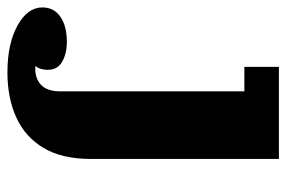

<svg xmlns="http://www.w3.org/2000/svg" viewBox="-270 -419 771 517"><g transform="rotate(90 115.5 -160.5)"><path d="M103 62V-433H37V-526H285V-20ZM-30 45Q1 45 23 57.5Q45 70 45 96Q45 127 23.5 138.5Q2 150 -30 150L-20 113Q-9 120 7 125Q23 130 42 130L52 205Q-25 205 -74 178Q-123 151 -123 111Q-123 80 -98 62.5Q-73 45 -30 45ZM42 130Q70 130 86.5 113.5Q103 97 103 62L285 -20Q285 58 255.5 107.5Q226 157 173.5 181Q121 205 52 205Z"/></g></svg>

Font: Montagu Slab 24pt
Style: Bold
Weight: 700
Designer: Florian Karsten
Foundry: Florian Karsten
Version: Version 1.000